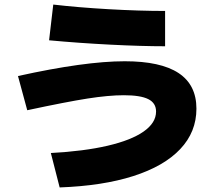

<svg xmlns="http://www.w3.org/2000/svg" viewBox="-20 -779 978 850"><path d="M670.9 -285.2Q670.9 -322.8 636.5 -340.1Q602.1 -357.4 528.3 -357.4Q461.4 -357.4 367.7 -342.8Q273.9 -328.1 100.6 -291L59.6 -442.4Q355.5 -507.8 532.2 -507.8Q691.4 -507.8 770.5 -455.6Q849.6 -403.3 849.6 -297.9Q849.6 -194.8 777.8 -118.9Q706.1 -43 570.1 0.5Q434.1 43.9 244.1 50.8L205.1 -101.6Q351.6 -109.4 456.3 -133.8Q561 -158.2 616 -196.8Q670.9 -235.4 670.9 -285.2ZM197.3 -600.6 215.8 -758.8Q324.7 -746.1 460.7 -738.3Q596.7 -730.5 710.9 -730.5V-574.2Q607.4 -574.2 468.3 -581.3Q329.1 -588.4 197.3 -600.6Z"/></svg>

Font: Pretendard JP Black
Style: Regular
Weight: 900
Designer: Base glyphs from Inter by Rasmus Andersson; Hangeul glyphs from Noto Sans CJK(Source Han Sans) by Jang Soo-young and Kan
Foundry: Kil Hyung-jin
Version: Version 1.309